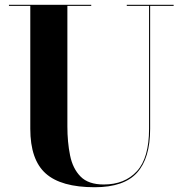

<svg xmlns="http://www.w3.org/2000/svg" viewBox="-20 -770 766 805"><path d="M17.5 -750H362.5V-745.5H262.5V-240Q262.5 -174 273.8 -118.5Q285 -63 317.8 -29.8Q350.5 3.5 415 3.5Q503 3.5 554 -52.2Q605 -108 605 -230V-745.5H511.5V-750H708V-745.5H609.5V-230Q609.5 -106.5 554.5 -45.8Q499.5 15 377 15Q236 15 171.5 -42.8Q107 -100.5 107 -230V-745.5H17.5Z"/></svg>

Font: Bodoni* 36pt
Style: Bold
Weight: 700
Version: Version 2.3